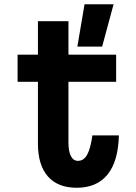

<svg xmlns="http://www.w3.org/2000/svg" viewBox="-20 -868 640 906"><path d="M303 -768V-610H528V-482H303V-195Q303 -154 314.5 -131.5Q326 -109 348 -109Q375 -109 391 -137.5Q407 -166 416 -229H541Q538 -107 487.5 -44.5Q437 18 342 18Q253 18 206 -35.5Q159 -89 159 -190V-482H63V-610H159V-768ZM345 -648 379 -848H516L462 -648Z"/></svg>

Font: Martian Mono Condensed SemiBold
Style: Regular
Weight: 600
Width: 3
Designer: Roman Shamin
Foundry: Evil Martians
Version: Version 1.000